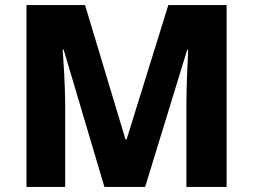

<svg xmlns="http://www.w3.org/2000/svg" viewBox="-20 -734 994 754"><path d="M390 0H550L715 -538H719C717 -498 712 -393 712 -326V0H870V-714H641L477 -186H473L314 -714H84V0H236V-322C236 -395 229 -499 226 -539H230Z"/></svg>

Font: Noto Sans Arabic UI XBd
Style: Regular
Weight: 800
Designer: Monotype Design Team, Nadine Chahine and Nizar Qandah
Foundry: Monotype Imaging Inc.
Version: Version 2.010